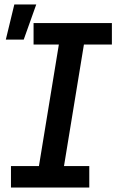

<svg xmlns="http://www.w3.org/2000/svg" viewBox="-20 -838 540 858"><path d="M29 0V-96H154L243 -639H130V-735H480V-639H355L266 -96H379V0ZM6 -661 44 -818H142L86 -661Z"/></svg>

Font: Iosevka Curly
Style: Bold Italic
Weight: 700
Italic angle: -9°
Monospace: yes
Designer: Belleve Invis
Foundry: Belleve Invis
Version: Version 22.1.2; ttfautohint (v1.8.4)